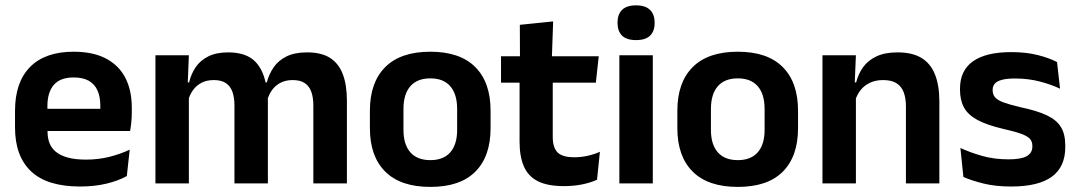

<svg xmlns="http://www.w3.org/2000/svg" viewBox="-20 -702 4124 735"><path d="M286.5 12Q160.5 12 99 -46Q37.5 -104 37.5 -214V-278Q37.5 -387 95 -445.5Q152.5 -504 262 -504Q336 -504 385.5 -478Q435 -452 459.8 -404.2Q484.5 -356.5 484.5 -290V-272.5Q484.5 -254.5 482.8 -235.8Q481 -217 478 -200.5H362Q363.5 -228 363.8 -252.8Q364 -277.5 364 -297.5Q364 -332 353 -356.2Q342 -380.5 319.5 -393Q297 -405.5 262 -405.5Q210.5 -405.5 186 -377Q161.5 -348.5 161.5 -296V-250.5L162 -236V-197.5Q162 -174.5 169.2 -155Q176.5 -135.5 193.5 -121.2Q210.5 -107 238.8 -99Q267 -91 309.5 -91Q355.5 -91 397.2 -101.2Q439 -111.5 476.5 -129L465.5 -28Q432 -9.5 386.8 1.2Q341.5 12 286.5 12ZM105.5 -200.5V-285.5H452V-200.5Z M1179.5 0V-298Q1179.5 -328 1172 -349.8Q1164.5 -371.5 1147.2 -383.5Q1130 -395.5 1100.5 -395.5Q1073.5 -395.5 1053.5 -385Q1033.5 -374.5 1021 -356.8Q1008.5 -339 1002.5 -316.5L988.5 -386.5H1001.5Q1009.5 -418 1027.5 -444.2Q1045.5 -470.5 1076.8 -486Q1108 -501.5 1156 -501.5Q1209.5 -501.5 1242.8 -480.8Q1276 -460 1292 -418.8Q1308 -377.5 1308 -316.5V0ZM575 0V-490.5H703L698 -366L703 -360.5V0ZM877.5 0V-298Q877.5 -328 870 -349.8Q862.5 -371.5 845.2 -383.5Q828 -395.5 798.5 -395.5Q771 -395.5 751.2 -385Q731.5 -374.5 718.8 -356.8Q706 -339 700 -316.5L680 -386.5H704Q711.5 -419 729.2 -445Q747 -471 777.5 -486.2Q808 -501.5 853.5 -501.5Q922 -501.5 956.8 -466.5Q991.5 -431.5 1000.5 -364.5Q1002.5 -354.5 1004 -341.2Q1005.5 -328 1005.5 -316.5V0Z M1627.5 13.5Q1513.5 13.5 1454.8 -45Q1396 -103.5 1396 -211.5V-278Q1396 -386.5 1454.8 -445.2Q1513.5 -504 1627.5 -504Q1741 -504 1799.5 -445.2Q1858 -386.5 1858 -278V-211.5Q1858 -103.5 1799.8 -45Q1741.5 13.5 1627.5 13.5ZM1627.5 -89Q1677.5 -89 1703.8 -119Q1730 -149 1730 -205V-284.5Q1730 -341.5 1703.8 -371.8Q1677.5 -402 1627.5 -402Q1577 -402 1550.8 -371.8Q1524.5 -341.5 1524.5 -284.5V-205Q1524.5 -149 1550.8 -119Q1577 -89 1627.5 -89Z M2139 10.5Q2076.5 10.5 2039.2 -8.2Q2002 -27 1985.5 -65Q1969 -103 1969 -158.5V-444.5H2096V-177.5Q2096 -137.5 2114.2 -118.8Q2132.5 -100 2178.5 -100Q2205.5 -100 2230.5 -105.8Q2255.5 -111.5 2276.5 -121L2265.5 -14Q2240.5 -2.5 2208.2 4Q2176 10.5 2139 10.5ZM1898 -385.5V-486.5H2272L2261 -385.5ZM1970.5 -477 1970 -607 2097.5 -620 2092.5 -477Z M2351 0V-490.5H2479V0ZM2415 -548.5Q2378.5 -548.5 2361.2 -565.8Q2344 -583 2344 -613.5V-616Q2344 -646.5 2361.2 -664Q2378.5 -681.5 2415 -681.5Q2451 -681.5 2468.5 -664Q2486 -646.5 2486 -616V-613.5Q2486 -582.5 2468.5 -565.5Q2451 -548.5 2415 -548.5Z M2804.5 13.5Q2690.5 13.5 2631.8 -45Q2573 -103.5 2573 -211.5V-278Q2573 -386.5 2631.8 -445.2Q2690.5 -504 2804.5 -504Q2918 -504 2976.5 -445.2Q3035 -386.5 3035 -278V-211.5Q3035 -103.5 2976.8 -45Q2918.5 13.5 2804.5 13.5ZM2804.5 -89Q2854.5 -89 2880.8 -119Q2907 -149 2907 -205V-284.5Q2907 -341.5 2880.8 -371.8Q2854.5 -402 2804.5 -402Q2754 -402 2727.8 -371.8Q2701.5 -341.5 2701.5 -284.5V-205Q2701.5 -149 2727.8 -119Q2754 -89 2804.5 -89Z M3448 0V-294.5Q3448 -325.5 3439.8 -348Q3431.5 -370.5 3412.5 -383Q3393.5 -395.5 3360.5 -395.5Q3331.5 -395.5 3309.8 -385Q3288 -374.5 3274.2 -356.8Q3260.5 -339 3253.5 -316.5L3233.5 -386.5H3257.5Q3265.5 -419 3284.2 -445Q3303 -471 3335.2 -486.2Q3367.5 -501.5 3416 -501.5Q3472.5 -501.5 3507.5 -480.2Q3542.5 -459 3559.2 -417Q3576 -375 3576 -313V0ZM3128.5 0V-490.5H3256.5L3251.5 -371L3256.5 -360.5V0Z M3850.5 12Q3791.5 12 3745.8 0.8Q3700 -10.5 3668 -24.5L3656.5 -135.5Q3694.5 -118 3740.2 -105Q3786 -92 3841 -92Q3889 -92 3910.5 -104.2Q3932 -116.5 3932 -141V-144Q3932 -160.5 3922.2 -171Q3912.5 -181.5 3888 -190.2Q3863.5 -199 3819 -209Q3757.5 -223.5 3721.8 -242.8Q3686 -262 3670.5 -290.2Q3655 -318.5 3655 -358V-362.5Q3655 -432 3704.5 -467.2Q3754 -502.5 3851 -502.5Q3908.5 -502.5 3952.8 -491.2Q3997 -480 4026.5 -464.5L4038 -362.5Q4003 -379 3959.5 -390.2Q3916 -401.5 3866 -401.5Q3833.5 -401.5 3814.8 -396.2Q3796 -391 3788 -381.5Q3780 -372 3780 -358.5V-356Q3780 -341 3788.8 -330Q3797.5 -319 3821 -310.2Q3844.5 -301.5 3887 -291.5Q3949 -278.5 3986.5 -261Q4024 -243.5 4041 -216.2Q4058 -189 4058 -145V-139Q4058 -63 4006.5 -25.5Q3955 12 3850.5 12Z"/></svg>

Font: Anek Odia Medium SemiBold
Style: Regular
Weight: 600
Version: Version 1.003